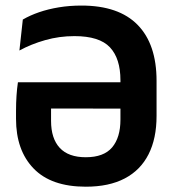

<svg xmlns="http://www.w3.org/2000/svg" viewBox="-20 -674 640 707"><path d="M296 13.5Q168.5 13.5 103.8 -53.5Q39 -120.5 39 -236.5V-265.5Q39 -295.5 40.8 -321.5Q42.5 -347.5 46 -371H475.5V-274L140 -274.5L168 -306.5V-229Q168 -164 200 -129.5Q232 -95 296 -95Q362 -95 392.8 -131.2Q423.5 -167.5 423.5 -233.5V-378.5Q423.5 -458.5 384.8 -499.8Q346 -541 254 -541Q198 -541 146.2 -526.2Q94.5 -511.5 51.5 -488L64 -602Q90.5 -617.5 124 -629Q157.5 -640.5 196.8 -647Q236 -653.5 280 -653.5Q417.5 -653.5 487 -582.2Q556.5 -511 556.5 -376.5V-247Q556.5 -164 527 -105.8Q497.5 -47.5 439.5 -17Q381.5 13.5 296 13.5Z"/></svg>

Font: Anek Latin SemiBold
Style: Regular
Weight: 600
Designer: Yesha Goshar
Foundry: Ek Type
Version: Version 1.003